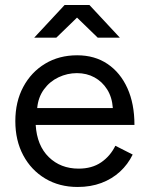

<svg xmlns="http://www.w3.org/2000/svg" viewBox="-20 -732 587 764"><path d="M289 12Q216 12 160 -21.5Q104 -55 72.5 -114Q41 -173 41 -250Q41 -327 72.5 -386Q104 -445 159.5 -478.5Q215 -512 287 -512Q357 -512 408 -477.5Q459 -443 487 -381Q515 -319 515 -235H122Q127 -153 174 -107Q221 -61 293 -61Q346 -61 382.5 -86Q419 -111 439 -152L508 -117Q489 -78 457.5 -49Q426 -20 383.5 -4Q341 12 289 12ZM128 -302H429Q426 -345 406.5 -376Q387 -407 356 -424Q325 -441 286 -441Q248 -441 213 -424.5Q178 -408 155 -376.5Q132 -345 128 -302ZM369 -582 238 -709V-712H336L457 -582ZM116 -582 237 -712H335V-709L204 -582Z"/></svg>

Font: Figtree
Style: Regular
Weight: 400
Designer: Erik Kennedy
Foundry: Erik Kennedy
Version: Version 2.002